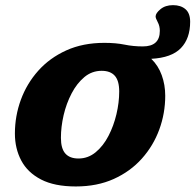

<svg xmlns="http://www.w3.org/2000/svg" viewBox="-20 -694 741 728"><path d="M606.5 -331Q606.5 -264.5 584 -203Q561.5 -141.5 518 -92.8Q474.5 -44 411.5 -15.5Q348.5 13 267.5 13Q186.5 13 135.5 -13.5Q84.5 -40 60.5 -85.5Q36.5 -131 36.5 -187.5Q36.5 -254 59 -315.5Q81.5 -377 125 -425.8Q168.5 -474.5 231.5 -503Q294.5 -531.5 375.5 -531.5Q419.5 -531.5 452.2 -524.8Q485 -518 521.5 -518Q586 -518 586 -577Q586 -595.5 578 -610.2Q570 -625 570 -631.5Q570 -644 588.5 -659.2Q607 -674.5 636 -674.5Q665.5 -674.5 683.2 -659.2Q701 -644 701 -611.5Q701 -548 665.8 -511.5Q630.5 -475 553.5 -471Q580 -445.5 593.2 -409Q606.5 -372.5 606.5 -331ZM277.5 -93Q314 -93 342.8 -116.8Q371.5 -140.5 391.2 -178.5Q411 -216.5 421.5 -261Q432 -305.5 432 -347Q432 -388 415.2 -406.8Q398.5 -425.5 365.5 -425.5Q328.5 -425.5 300 -401.8Q271.5 -378 251.5 -339.8Q231.5 -301.5 221.2 -257.2Q211 -213 211 -171.5Q211 -130.5 227.8 -111.8Q244.5 -93 277.5 -93Z"/></svg>

Font: Newsreader Caption
Style: Bold Italic
Weight: 700
Italic angle: -17°
Designer: Hugues Gentile
Foundry: Production Type
Version: Version 1.001